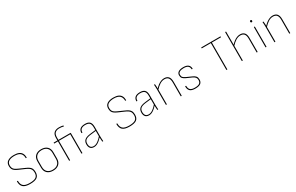

<svg xmlns="http://www.w3.org/2000/svg" viewBox="230 -2296 6025 3910"><g transform="rotate(-30 3243.0 -341.5)"><path d="M272 12Q159 12 110 -32Q61 -76 62 -168Q62 -172 66 -172H81Q85 -172 85 -168Q85 -86 128.5 -48Q172 -10 272 -10Q378 -10 421.5 -41.5Q465 -73 465 -144Q465 -191 450 -219Q435 -247 404 -267Q373 -287 323 -308L206 -359Q159 -380 130 -401Q101 -422 88 -451Q75 -480 75 -524Q75 -596 128.5 -631.5Q182 -667 274 -667Q345 -667 390 -647Q435 -627 456.5 -588Q478 -549 478 -491Q477 -487 474 -487H458Q457 -487 456 -488Q455 -489 455 -491Q455 -567 412 -606Q369 -645 275 -645Q193 -645 145.5 -616Q98 -587 98 -524Q98 -484 110 -459Q122 -434 148.5 -416Q175 -398 220 -378L337 -326Q393 -302 426 -279.5Q459 -257 473.5 -226Q488 -195 488 -145Q488 -63 438.5 -25.5Q389 12 272 12Z M815 12Q726 12 676.5 -34.5Q627 -81 627 -165V-314Q627 -398 677 -444.5Q727 -491 815 -491Q903 -491 953 -444.5Q1003 -398 1003 -314V-165Q1003 -82 952.5 -35Q902 12 815 12ZM815 -10Q893 -10 936.5 -51.5Q980 -93 980 -170V-309Q980 -386 936.5 -427.5Q893 -469 815 -469Q737 -469 693.5 -427.5Q650 -386 650 -309V-170Q650 -93 693.5 -51.5Q737 -10 815 -10Z M1197 0Q1196 0 1194.5 -1Q1193 -2 1193 -4V-457H1107Q1106 -457 1105 -458.5Q1104 -460 1104 -461V-475Q1104 -478 1105 -478.5Q1106 -479 1107 -479H1193V-538Q1193 -621 1235 -658Q1277 -695 1350 -695Q1377 -695 1405.5 -691.5Q1434 -688 1450 -683Q1452 -682 1452 -679V-664Q1452 -660 1448 -661Q1428 -667 1402 -670.5Q1376 -674 1350 -674Q1285 -674 1250.5 -642Q1216 -610 1216 -539V-479H1502Q1506 -479 1506 -475V-4Q1506 0 1502 0H1487Q1483 0 1483 -4V-457H1216V-4Q1216 -2 1215.5 -1Q1215 0 1213 0Z M1977 0Q1975 0 1974 -1.5Q1973 -3 1973 -4Q1971 -28 1969.5 -54.5Q1968 -81 1967 -109V-121V-338Q1967 -408 1939 -438.5Q1911 -469 1842 -469Q1715 -469 1715 -366Q1715 -362 1712 -362H1696Q1692 -362 1692 -367Q1692 -425 1728.5 -457.5Q1765 -490 1843 -491Q1919 -492 1954.5 -456.5Q1990 -421 1990 -339V-111Q1990 -82 1991.5 -55.5Q1993 -29 1995 -4Q1996 0 1992 0ZM1777 12Q1719 12 1691 -21Q1663 -54 1663 -113Q1663 -158 1680.5 -188Q1698 -218 1736.5 -236Q1775 -254 1835 -261L1973 -277V-257L1835 -241Q1754 -231 1720 -201.5Q1686 -172 1686 -114Q1686 -64 1708.5 -36.5Q1731 -9 1780 -9Q1825 -9 1875.5 -43.5Q1926 -78 1977 -141V-113Q1937 -68 1903 -40.5Q1869 -13 1838 -0.5Q1807 12 1777 12Z M2610 12Q2497 12 2448 -32Q2399 -76 2400 -168Q2400 -172 2404 -172H2419Q2423 -172 2423 -168Q2423 -86 2466.5 -48Q2510 -10 2610 -10Q2716 -10 2759.5 -41.5Q2803 -73 2803 -144Q2803 -191 2788 -219Q2773 -247 2742 -267Q2711 -287 2661 -308L2544 -359Q2497 -380 2468 -401Q2439 -422 2426 -451Q2413 -480 2413 -524Q2413 -596 2466.5 -631.5Q2520 -667 2612 -667Q2683 -667 2728 -647Q2773 -627 2794.5 -588Q2816 -549 2816 -491Q2815 -487 2812 -487H2796Q2795 -487 2794 -488Q2793 -489 2793 -491Q2793 -567 2750 -606Q2707 -645 2613 -645Q2531 -645 2483.5 -616Q2436 -587 2436 -524Q2436 -484 2448 -459Q2460 -434 2486.5 -416Q2513 -398 2558 -378L2675 -326Q2731 -302 2764 -279.5Q2797 -257 2811.5 -226Q2826 -195 2826 -145Q2826 -63 2776.5 -25.5Q2727 12 2610 12Z M3270 0Q3268 0 3267 -1.5Q3266 -3 3266 -4Q3264 -28 3262.5 -54.5Q3261 -81 3260 -109V-121V-338Q3260 -408 3232 -438.5Q3204 -469 3135 -469Q3008 -469 3008 -366Q3008 -362 3005 -362H2989Q2985 -362 2985 -367Q2985 -425 3021.5 -457.5Q3058 -490 3136 -491Q3212 -492 3247.5 -456.5Q3283 -421 3283 -339V-111Q3283 -82 3284.5 -55.5Q3286 -29 3288 -4Q3289 0 3285 0ZM3070 12Q3012 12 2984 -21Q2956 -54 2956 -113Q2956 -158 2973.5 -188Q2991 -218 3029.5 -236Q3068 -254 3128 -261L3266 -277V-257L3128 -241Q3047 -231 3013 -201.5Q2979 -172 2979 -114Q2979 -64 3001.5 -36.5Q3024 -9 3073 -9Q3118 -9 3168.5 -43.5Q3219 -78 3270 -141V-113Q3230 -68 3196 -40.5Q3162 -13 3131 -0.5Q3100 12 3070 12Z M3822 0Q3818 0 3818 -4V-325Q3818 -399 3790 -434Q3762 -469 3702 -469Q3646 -469 3593 -435Q3540 -401 3487 -342V-369Q3522 -408 3558 -435Q3594 -462 3631 -476.5Q3668 -491 3705 -491Q3772 -491 3806.5 -452Q3841 -413 3841 -328V-4Q3841 0 3837 0ZM3473 0Q3469 0 3469 -4V-368Q3469 -394 3467.5 -422Q3466 -450 3464 -475Q3464 -479 3467 -479H3483Q3486 -479 3486 -475Q3488 -459 3489.5 -441.5Q3491 -424 3491.5 -406Q3492 -388 3492 -370V-359V-4Q3492 0 3488 0Z M4156 12Q4073 12 4034.5 -22Q3996 -56 3996 -131Q3996 -134 4000 -134H4016Q4020 -134 4020 -131Q4020 -66 4052.5 -38Q4085 -10 4156 -10Q4231 -10 4264.5 -33.5Q4298 -57 4298 -107Q4298 -146 4279.5 -169.5Q4261 -193 4215 -215L4094 -269Q4044 -292 4022.5 -317Q4001 -342 4001 -388Q4001 -438 4041.5 -464.5Q4082 -491 4156 -491Q4236 -491 4272.5 -458.5Q4309 -426 4309 -368Q4309 -365 4305 -365H4289Q4285 -365 4285 -369Q4285 -417 4255 -443Q4225 -469 4156 -469Q4094 -469 4059 -449Q4024 -429 4024 -388Q4024 -349 4042 -329.5Q4060 -310 4106 -288L4229 -233Q4278 -211 4299.5 -184Q4321 -157 4321 -108Q4321 -48 4282 -18Q4243 12 4156 12Z M4895 0Q4891 0 4891 -4V-633H4679Q4675 -633 4675 -637V-651Q4675 -655 4679 -655H5126Q5130 -655 5130 -651V-637Q5130 -633 5126 -633H4914V-4Q4914 0 4910 0Z M5607 0Q5603 0 5603 -4V-325Q5603 -400 5575 -434.5Q5547 -469 5487 -469Q5431 -469 5377.5 -434.5Q5324 -400 5272 -342V-369Q5308 -408 5343.5 -435Q5379 -462 5416 -476.5Q5453 -491 5491 -491Q5557 -491 5591.5 -452Q5626 -413 5626 -328V-4Q5626 0 5622 0ZM5258 0Q5254 0 5254 -4V-679Q5254 -683 5258 -683H5273Q5277 -683 5277 -679V-4Q5277 0 5273 0Z M5816 0Q5812 0 5812 -4V-475Q5812 -479 5816 -479H5831Q5835 -479 5835 -475V-4Q5835 0 5831 0ZM5824 -585Q5815 -585 5808.5 -591Q5802 -597 5802 -607V-613Q5802 -623 5808.5 -628.5Q5815 -634 5824 -634Q5834 -634 5840 -628.5Q5846 -623 5846 -613V-607Q5846 -597 5840 -591Q5834 -585 5824 -585Z M6374 0Q6370 0 6370 -4V-325Q6370 -399 6342 -434Q6314 -469 6254 -469Q6198 -469 6145 -435Q6092 -401 6039 -342V-369Q6074 -408 6110 -435Q6146 -462 6183 -476.5Q6220 -491 6257 -491Q6324 -491 6358.5 -452Q6393 -413 6393 -328V-4Q6393 0 6389 0ZM6025 0Q6021 0 6021 -4V-368Q6021 -394 6019.5 -422Q6018 -450 6016 -475Q6016 -479 6019 -479H6035Q6038 -479 6038 -475Q6040 -459 6041.5 -441.5Q6043 -424 6043.5 -406Q6044 -388 6044 -370V-359V-4Q6044 0 6040 0Z"/></g></svg>

Font: Sofia Sans Thin
Style: Regular
Weight: 250
Designer: Botio Nikoltchev, Ani Petrova
Foundry: lettersoup
Version: Version 4.101